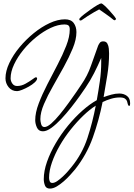

<svg xmlns="http://www.w3.org/2000/svg" viewBox="-20 -868 781 1123"><path d="M272 235Q250 235 243 217Q236 199 236 180Q236 132 255 78Q274 24 306 -30.5Q338 -85 378.5 -134Q419 -183 462.5 -221.5Q506 -260 546 -282Q556 -337 564 -393Q572 -449 572 -504V-529Q553 -485 530.5 -440.5Q508 -396 480 -355Q468 -337 446 -306Q424 -275 396 -239.5Q368 -204 338.5 -172.5Q309 -141 281 -120.5Q253 -100 231 -100Q206 -100 196 -122Q186 -144 186 -165Q186 -209 206.5 -263Q227 -317 257 -375Q287 -433 317 -490.5Q347 -548 367.5 -600.5Q388 -653 388 -696Q388 -713 380.5 -719Q373 -725 358 -725Q320 -725 277 -705Q234 -685 192 -651Q150 -617 116.5 -576Q83 -535 62.5 -491.5Q42 -448 42 -410Q42 -394 52 -379.5Q62 -365 80 -365Q105 -365 128.5 -378Q152 -391 169 -403.5Q186 -416 189 -416Q197 -416 197 -409Q197 -399 183 -386Q169 -373 148.5 -361.5Q128 -350 109 -342.5Q90 -335 80 -335Q49 -335 30.5 -358Q12 -381 12 -410Q12 -452 34.5 -499.5Q57 -547 94.5 -592Q132 -637 177.5 -674Q223 -711 270.5 -733Q318 -755 360 -755Q395 -755 411 -733.5Q427 -712 427 -680Q427 -637 405.5 -585Q384 -533 353 -476.5Q322 -420 290.5 -365Q259 -310 237.5 -260Q216 -210 216 -171Q216 -160 220.5 -142.5Q225 -125 240 -125Q256 -125 279.5 -145.5Q303 -166 329.5 -198.5Q356 -231 381 -265.5Q406 -300 426 -329Q446 -358 455 -372Q492 -425 512 -483.5Q532 -542 554 -601Q559 -612 565 -619Q571 -626 584 -626Q601 -626 608 -613Q615 -600 616.5 -583.5Q618 -567 618 -555Q618 -493 607.5 -427.5Q597 -362 586 -300Q608 -308 631.5 -314.5Q655 -321 678 -321Q704 -321 722.5 -307Q741 -293 741 -265V-261Q741 -257 740 -253Q739 -249 735 -248Q729 -251 727.5 -259Q726 -267 723 -276Q720 -285 710.5 -291.5Q701 -298 680 -298Q655 -298 628.5 -290Q602 -282 580 -271Q559 -165 523 -64Q487 37 419 123Q408 136 391 155Q374 174 353.5 192Q333 210 312 222.5Q291 235 272 235ZM286 202Q299 202 315 191Q331 180 347.5 164.5Q364 149 377.5 133.5Q391 118 398 109Q461 32 491.5 -61Q522 -154 540 -250Q505 -228 467.5 -192Q430 -156 394 -111Q358 -66 329.5 -16.5Q301 33 284 81.5Q267 130 267 172Q267 181 270.5 191.5Q274 202 286 202ZM451 -748Q445 -748 444 -753Q443 -758 447 -762Q455 -771 473 -785Q491 -799 511.5 -813.5Q532 -828 549 -838Q566 -848 572 -848Q577 -848 590 -836.5Q603 -825 617 -809.5Q631 -794 642.5 -780.5Q654 -767 656 -762Q660 -760 658 -757Q658 -753 653.5 -750.5Q649 -748 644 -752Q622 -770 596 -788Q570 -806 560 -813Q551 -809 531.5 -797.5Q512 -786 491.5 -773Q471 -760 459 -751Q455 -748 451 -748Z"/></svg>

Font: Licorice
Style: Regular
Weight: 400
Designer: Robert E. Leuschke
Foundry: Robert E. Leuschke
Version: Version 1.010; ttfautohint (v1.8.3)